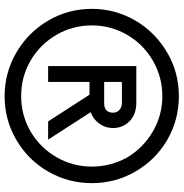

<svg xmlns="http://www.w3.org/2000/svg" viewBox="-2 -736 777 812"><g transform="rotate(90 386.0 -330.5)"><path d="M387 38Q288 38 202 -12Q117 -62 67.5 -146.5Q18 -231 18 -331Q18 -430 68 -516Q118 -600 202.5 -649.5Q287 -699 387 -699Q487 -699 572 -650Q656 -601 705.5 -516Q755 -431 755 -331Q755 -231 706 -146Q657 -61 572 -11.5Q487 38 387 38ZM387 -32Q468 -32 537 -72Q605 -112 645 -181Q685 -250 685 -331Q685 -411 646 -481Q605 -549 536.5 -589Q468 -629 387 -629Q306 -629 237 -589Q168 -549 128 -480.5Q88 -412 88 -331Q88 -249 128 -181Q168 -112 236.5 -72Q305 -32 387 -32ZM327 -321V-146H260V-519H414Q464 -519 493 -490.5Q522 -462 522 -420Q522 -388 503 -362Q484 -336 455 -326L571 -146H494L381 -321ZM417 -383Q457 -383 457 -421Q457 -437 445.5 -447.5Q434 -458 416 -458H327V-383Z"/></g></svg>

Font: Lil Grotesk Bold
Style: Regular
Weight: 700
Designer: Bastien Sozeau
Foundry: NBR — Bastien Sozeau
Version: Version 4.002; ttfautohint (v1.8.4.7-5d5b)